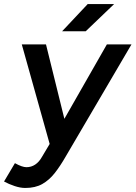

<svg xmlns="http://www.w3.org/2000/svg" viewBox="-60 -720 672 952"><path d="M65 212Q41 212 12.5 202.5Q-16 193 -40 180L14 89Q50 109 71 109Q95 109 114.5 96Q134 83 148 58L229 -78L470 -500H592L267 54Q239 103 211.5 138Q184 173 149.5 192.5Q115 212 65 212ZM188 0 48 -500H168L272 -79L295 0ZM248 -565 375 -700H506L365 -565Z"/></svg>

Font: Figtree Light SemiBold
Style: Italic
Weight: 600
Italic angle: -9.5°
Version: Version 2.001;gftools[0.9.30]